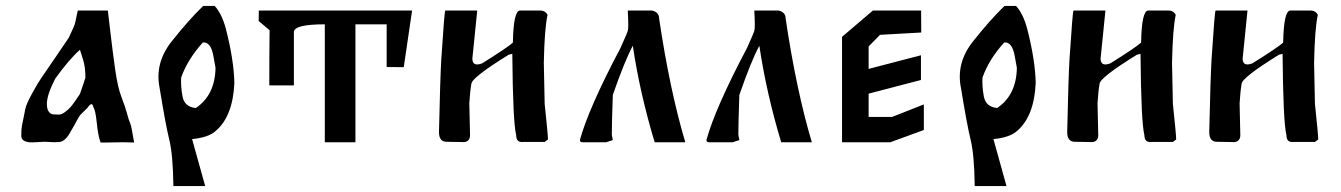

<svg xmlns="http://www.w3.org/2000/svg" viewBox="-20 -483 4553 652"><path d="M164.6 0 134.8 -1.5H129.4L89.4 0.5Q52.2 0.5 52.2 -22Q52.2 -44.4 54.7 -57.4Q57.1 -70.3 60.1 -83.5Q63 -96.7 65.9 -112.8Q68.8 -128.9 89.4 -166.3Q109.9 -203.6 118.9 -216.1Q127.9 -228.5 168.5 -288.6Q209 -348.6 213.9 -355.5Q226.6 -382.3 230.5 -391.8Q234.4 -401.4 235.8 -408.2Q237.3 -415 240 -428Q242.7 -440.9 244.1 -447.3H346.2Q347.2 -438.5 355 -372.1Q362.8 -305.7 371.3 -245.6Q379.9 -185.5 392.6 -153.1Q405.3 -120.6 411.4 -97.4Q417.5 -74.2 421.9 -64.9Q426.3 -55.7 435.5 1Q433.6 0.5 400.4 0L339.8 1H321.8Q313.5 -19 308.8 -64.5Q304.2 -109.9 296.9 -119.1Q296.4 -123.5 293.9 -127.2Q291.5 -130.9 287.4 -128.2Q283.2 -125.5 281.2 -122.3Q279.3 -119.1 277.3 -117.2Q275.4 -115.2 271.5 -111.3Q267.6 -107.4 259 -99.1Q250.5 -90.8 248 -86.2Q245.6 -81.5 244.1 -79.1Q242.7 -76.7 229 -52Q215.3 -27.3 213.6 -25.1Q211.9 -22.9 209 -19Q206.1 -15.1 205.1 -14.4Q204.1 -13.7 201.4 -10.7Q198.7 -7.8 197.3 -7.1Q195.8 -6.3 190.7 -3.2Q185.5 0 164.6 0ZM251.5 -314Q213.9 -280.8 167.5 -215.8Q139.2 -161.1 139.2 -130.4Q139.2 -99.6 159.2 -94.7Q170.9 -93.8 179.7 -93.8Q188.5 -93.8 200.7 -102.5Q212.9 -111.3 220.7 -120.6Q228.5 -129.9 238.3 -144.5Q248 -159.2 251.5 -164.1Q254.4 -171.4 261.5 -193.1Q268.6 -214.8 270 -218.8Q270 -255.9 262.2 -280Q254.4 -304.2 251.5 -314Z M568.8 148.9Q567.4 42 554.9 -8.3Q542.5 -58.6 522 -184.6Q504.9 -269 562.5 -341.8Q620.1 -414.6 669.9 -462.9H709Q732.9 -437 746.6 -386.7Q773.9 -281.2 775.9 -202.1Q771 -88.4 712.9 -38.6Q688.5 -16.1 632.3 -10.7L676.8 148.9ZM595.2 -219.7Q593.3 -190.4 599.9 -155.3Q606.4 -120.1 645 -116.2Q710.4 -160.2 711.9 -252.9L704.1 -295.4Q695.3 -341.3 668.9 -338.9Q616.7 -280.8 595.2 -219.7Z M894.5 -192.9Q894.5 -308.6 895.5 -380.4L858.4 -411.6L858.9 -447.3H1379.4L1351.1 -254.9L1293 -255.4V-400.4H1187V0H1083V-400.4Q980 -400.4 978 -375V-192.9Z M1600.6 -447.3 1584 -283.2Q1585 -255.4 1617.7 -268.1Q1705.1 -322.8 1721.7 -338.4Q1723.6 -447.3 1746.1 -447.3H1816.4Q1832.5 -446.3 1839.4 -432.6Q1829.1 -386.2 1826.7 -270.5L1829.6 -130.4Q1840.8 -25.4 1840.8 -9.3L1829.6 -1H1757.3Q1732.9 2 1732.9 -23.9Q1721.7 -67.4 1719.7 -300.3L1707 -296.9Q1580.6 -218.8 1580.6 -197.8Q1576.2 -173.3 1573.7 -132.3L1576.2 -23.9Q1576.2 -4.4 1558.1 -0.5L1496.6 -1.5Q1470.7 -1.5 1470.7 -34.7Q1474.6 -213.4 1478.5 -281.2Q1489.3 -447.3 1492.2 -447.3Z M2111.8 -378.4Q2115.2 -386.7 2111.8 -447.3H2193.8Q2218.3 -441.9 2218.3 -419.9Q2254.4 -177.2 2307.1 0H2276.9H2203.1Q2152.8 -167 2128.9 -327.6Q2101.6 -277.3 2061 -160.6Q2057.6 -62 2057.6 -25.4L2061 -7.3L2038.6 0H1957.5Q1949.7 0 1949.2 -7.3Q1978 -113.8 2086.9 -319.8Q2109.9 -370.6 2111.8 -378.4Z M2541.5 -378.4Q2544.9 -386.7 2541.5 -447.3H2623.5Q2647.9 -441.9 2647.9 -419.9Q2684.1 -177.2 2736.8 0H2706.5H2632.8Q2582.5 -167 2558.6 -327.6Q2531.2 -277.3 2490.7 -160.6Q2487.3 -62 2487.3 -25.4L2490.7 -7.3L2468.3 0H2387.2Q2379.4 0 2378.9 -7.3Q2407.7 -113.8 2516.6 -319.8Q2539.6 -370.6 2541.5 -378.4Z M2929.7 -165V-85.9H3009.3L3117.2 -128.4V-41.5L3003.4 0H2839.4V-357.9L2944.3 -447.3H3107.9L3108.4 -372.6L2968.3 -364.7L2929.7 -325.2V-249L3107.4 -295.4V-211.4Z M3290 148.9Q3288.6 42 3276.1 -8.3Q3263.7 -58.6 3243.2 -184.6Q3226.1 -269 3283.7 -341.8Q3341.3 -414.6 3391.1 -462.9H3430.2Q3454.1 -437 3467.8 -386.7Q3495.1 -281.2 3497.1 -202.1Q3492.2 -88.4 3434.1 -38.6Q3409.7 -16.1 3353.5 -10.7L3397.9 148.9ZM3316.4 -219.7Q3314.5 -190.4 3321 -155.3Q3327.6 -120.1 3366.2 -116.2Q3431.6 -160.2 3433.1 -252.9L3425.3 -295.4Q3416.5 -341.3 3390.1 -338.9Q3337.9 -280.8 3316.4 -219.7Z M3733.9 -447.3 3717.3 -283.2Q3718.3 -255.4 3751 -268.1Q3838.4 -322.8 3855 -338.4Q3856.9 -447.3 3879.4 -447.3H3949.7Q3965.8 -446.3 3972.7 -432.6Q3962.4 -386.2 3960 -270.5L3962.9 -130.4Q3974.1 -25.4 3974.1 -9.3L3962.9 -1H3890.6Q3866.2 2 3866.2 -23.9Q3855 -67.4 3853 -300.3L3840.3 -296.9Q3713.9 -218.8 3713.9 -197.8Q3709.5 -173.3 3707 -132.3L3709.5 -23.9Q3709.5 -4.4 3691.4 -0.5L3629.9 -1.5Q3604 -1.5 3604 -34.7Q3607.9 -213.4 3611.8 -281.2Q3622.6 -447.3 3625.5 -447.3Z M4216.3 -447.3 4199.7 -283.2Q4200.7 -255.4 4233.4 -268.1Q4320.8 -322.8 4337.4 -338.4Q4339.4 -447.3 4361.8 -447.3H4432.1Q4448.2 -446.3 4455.1 -432.6Q4444.8 -386.2 4442.4 -270.5L4445.3 -130.4Q4456.5 -25.4 4456.5 -9.3L4445.3 -1H4373Q4348.6 2 4348.6 -23.9Q4337.4 -67.4 4335.4 -300.3L4322.8 -296.9Q4196.3 -218.8 4196.3 -197.8Q4191.9 -173.3 4189.5 -132.3L4191.9 -23.9Q4191.9 -4.4 4173.8 -0.5L4112.3 -1.5Q4086.4 -1.5 4086.4 -34.7Q4090.3 -213.4 4094.2 -281.2Q4105 -447.3 4107.9 -447.3Z"/></svg>

Font: Panteley
Style: Regular
Weight: 500
Designer: Kalashnikov Yuriy
Foundry: Øêîëà ïàâà èìåíè ñâÿòîãî àâíîàïîñòîëüíîãî Âëàäèìèà
Version: Version 1.80 April 12, 2018